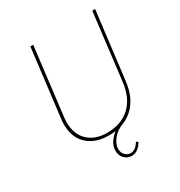

<svg xmlns="http://www.w3.org/2000/svg" viewBox="-203 -843 1100 1171"><g transform="rotate(-30 347.0 -258.0)"><path d="M638 -702 580 -228Q570 -143 530.5 -87.5Q491 -32 429 -9Q387 7 360 41.5Q333 76 333 108Q333 134 349 151Q365 168 387 168Q423 168 449 123L461 132Q450 155 429.5 170.5Q409 186 385 186Q356 186 334.5 164.5Q313 143 313 109Q313 54 374 5Q355 8 324 8Q232 8 176.5 -43.5Q121 -95 121 -188Q121 -207 124 -228L182 -702H202L145 -230Q142 -209 142 -191Q142 -105 192 -58Q242 -11 326 -11Q425 -11 486.5 -68Q548 -125 561 -230L618 -702Z"/></g></svg>

Font: Josefin Sans Thin
Style: Italic
Weight: 200
Italic angle: -7°
Designer: Santiago Orozco
Foundry: Typemade
Version: Version 2.000